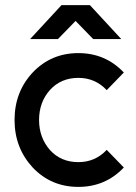

<svg xmlns="http://www.w3.org/2000/svg" viewBox="-20 -720 531 752"><path d="M98 -567H207L276 -638L345 -567H455L332 -700H221ZM287 -512Q180 -512 108 -436Q37 -360 37 -250Q37 -141 108 -64Q180 12 287 12Q393 12 465 -64L398 -133Q353 -85 287 -85Q219 -85 176 -132Q133 -181 133 -250Q133 -320 176 -368Q219 -415 287 -415Q353 -415 398 -367L465 -436Q393 -512 287 -512Z"/></svg>

Font: Unageo
Style: Medium
Weight: 500
Designer: Richard Sepsi
Foundry: Richard Sepsi
Version: Version 2.000